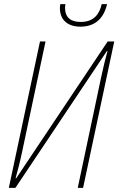

<svg xmlns="http://www.w3.org/2000/svg" viewBox="-20 -916 577 936"><path d="M372 -786C444 -786 486 -827 502 -896H476C464 -845 436 -809 373 -809C324 -809 297 -832 297 -878C297 -883 298 -888 299 -896H274C273 -890 272 -883 272 -877C272 -818 311 -786 372 -786ZM23 0H55L501 -667H504C491 -618 488 -607 473 -539L359 0H385L537 -714H505L59 -47H56C69 -96 76 -120 87 -172L202 -714H175Z"/></svg>

Font: Noto Sans Condensed Thin
Style: Italic
Weight: 100
Width: 3
Italic angle: -12°
Designer: Monotype Design Team
Foundry: Monotype Imaging Inc.
Version: Version 2.013